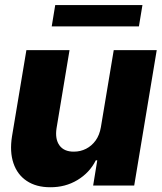

<svg xmlns="http://www.w3.org/2000/svg" viewBox="-20 -748 652 774"><path d="M386.7 -235.4 438.5 -545.9H611.8L521 0H355.5L372.1 -101.6H366.2Q341.3 -51.8 292.2 -22.2Q243.2 7.3 182.1 6.8Q126 6.8 87.9 -18.6Q49.8 -43.9 34.2 -90.1Q18.6 -136.2 28.3 -197.8L86.4 -545.9H260.3L208 -231.4Q201.2 -187.5 219.7 -161.9Q238.3 -136.2 278.3 -136.7Q304.2 -136.7 326.9 -148.2Q349.6 -159.7 365.5 -181.6Q381.3 -203.6 386.7 -235.4ZM554.2 -727.5 540 -641.6H188.5L202.6 -727.5Z"/></svg>

Font: Inter Tight ExtraBold
Style: Italic
Weight: 800
Italic angle: -9.39999°
Designer: Rasmus Andersson
Foundry: rsms
Version: Version 3.004